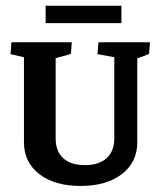

<svg xmlns="http://www.w3.org/2000/svg" viewBox="-20 -628 549 657"><path d="M136.2 -608.4H395.5V-548.8H136.2ZM62 -141.1V-432.1L16.1 -442.9L19 -483.4H225.6L222.7 -443.8Q204.6 -437.5 170.4 -429.2V-154.8Q170.4 -110.4 196.3 -86.7Q222.2 -63 270.5 -63Q318.4 -63 344.7 -86.7Q371.1 -110.4 371.1 -154.8V-432.1L313.5 -442.9L316.9 -483.4H493.2L490.2 -443.8Q475.1 -436.5 449.7 -428.7V-141.1Q449.7 -72.8 397 -32.2Q344.2 8.3 255.9 8.3Q167 8.3 114.5 -32.2Q62 -72.8 62 -141.1Z"/></svg>

Font: Markazi Text SemiBold
Style: Regular
Weight: 600
Designer: Borna Izadpanah (Arabic designer), Fiona Ross (Arabic design director) and Florian Runge (Latin designer)
Foundry: Borna Izadpanah and Florian Runge
Version: Version 1.001; ttfautohint (v1.8.3)